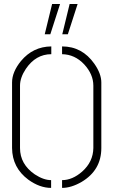

<svg xmlns="http://www.w3.org/2000/svg" viewBox="-20 -916 556 941"><path d="M285.2 -748 321.3 -896.5H360.4L312.5 -748ZM199.2 -748 235.4 -896.5H274.4L226.6 -748ZM39.1 -190.4V-511.7Q39.1 -563.5 83 -617.2Q141.6 -687.5 231.4 -688.5V-650.4Q155.3 -650.4 106.4 -578.1Q78.1 -535.2 78.1 -496.1V-190.4Q78.1 -111.3 150.4 -61.5Q193.4 -33.2 230.5 -33.2V4.9Q174.8 4.9 119.1 -35.2Q40 -93.8 39.1 -190.4ZM284.2 4.9V-33.2Q335 -33.2 382.8 -75.2Q436.5 -123 437.5 -190.4V-496.1Q437.5 -551.8 392.6 -600.6Q346.7 -649.4 284.2 -650.4V-688.5Q382.8 -688.5 442.4 -603.5Q476.6 -554.7 476.6 -511.7V-190.4Q476.6 -82 379.9 -24.4Q329.1 4.9 284.2 4.9Z"/></svg>

Font: Post No Bills Jaffna Light
Style: Regular
Weight: 300
Designer: Kosala Senevirathne, Siva Puranthara, Lasantha Premarathna, Tharique Azeez
Foundry: Mooniak
Version: Version 1.220 ; ttfautohint (v1.6)